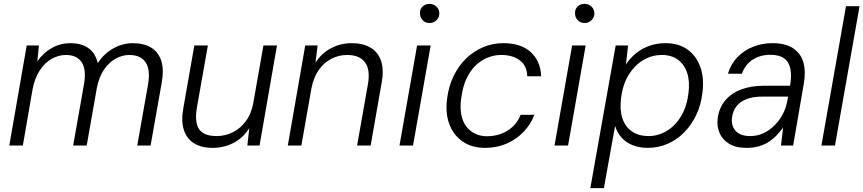

<svg xmlns="http://www.w3.org/2000/svg" viewBox="-20 -752 4461 992"><path d="M28 0 118 -517H181L173 -435Q204 -480 248.5 -504.5Q293 -529 343 -529Q379 -529 408 -518.5Q437 -508 457 -485Q477 -462 485 -426Q517 -475 565.5 -502Q614 -529 666 -529Q722 -529 760 -506.5Q798 -484 813 -438.5Q828 -393 815 -322L758 0H689L745 -316Q758 -393 732 -430.5Q706 -468 648 -468Q612 -468 577.5 -449Q543 -430 517.5 -392.5Q492 -355 481 -301L428 0H358L414 -317Q427 -393 402 -430.5Q377 -468 321 -468Q282 -468 246 -447.5Q210 -427 184.5 -387Q159 -347 148 -289L98 0Z M1079 12Q1021 12 983 -11.5Q945 -35 930 -80.5Q915 -126 927 -192L984 -517H1054L998 -200Q984 -122 1008 -85.5Q1032 -49 1099 -49Q1143 -49 1182.5 -68.5Q1222 -88 1250.5 -126.5Q1279 -165 1289 -222L1341 -517H1411L1321 0H1258L1268 -90Q1238 -41 1188 -14.5Q1138 12 1079 12Z M1467 0 1557 -517H1621L1610 -428Q1641 -477 1690.5 -503Q1740 -529 1797 -529Q1856 -529 1895 -505.5Q1934 -482 1949 -436.5Q1964 -391 1952 -325L1895 0H1825L1881 -317Q1894 -392 1866 -430Q1838 -468 1773 -468Q1730 -468 1691.5 -448Q1653 -428 1626.5 -390Q1600 -352 1589 -295L1537 0Z M2044 0 2135 -517H2205L2114 0ZM2199 -633Q2178 -633 2164 -647.5Q2150 -662 2150 -683Q2149 -705 2163.5 -718.5Q2178 -732 2199 -732Q2220 -732 2234.5 -718.5Q2249 -705 2250 -683Q2250 -662 2235 -647.5Q2220 -633 2199 -633Z M2486 12Q2419 12 2371.5 -20Q2324 -52 2302 -109.5Q2280 -167 2290 -242Q2298 -307 2324 -360Q2350 -413 2389 -450.5Q2428 -488 2477 -508.5Q2526 -529 2581 -529Q2672 -529 2722.5 -482.5Q2773 -436 2776 -358H2704Q2703 -412 2666 -440Q2629 -468 2570 -468Q2520 -468 2475.5 -442.5Q2431 -417 2401.5 -367Q2372 -317 2363 -245Q2356 -196 2363.5 -159Q2371 -122 2390 -97.5Q2409 -73 2436.5 -60.5Q2464 -48 2496 -48Q2534 -48 2568.5 -60.5Q2603 -73 2629.5 -98Q2656 -123 2670 -159H2741Q2722 -109 2685 -70.5Q2648 -32 2597.5 -10Q2547 12 2486 12Z M2845 0 2936 -517H3006L2915 0ZM3000 -633Q2979 -633 2965 -647.5Q2951 -662 2951 -683Q2950 -705 2964.5 -718.5Q2979 -732 3000 -732Q3021 -732 3035.5 -718.5Q3050 -705 3051 -683Q3051 -662 3036 -647.5Q3021 -633 3000 -633Z M3030 220 3161 -517H3225L3214 -419Q3234 -450 3264 -475Q3294 -500 3333 -514.5Q3372 -529 3419 -529Q3487 -529 3533 -495.5Q3579 -462 3599 -404Q3619 -346 3609 -272Q3602 -210 3577.5 -158.5Q3553 -107 3515.5 -68.5Q3478 -30 3429.5 -9Q3381 12 3326 12Q3284 12 3249.5 -1.5Q3215 -15 3192 -40.5Q3169 -66 3158 -101L3100 220ZM3330 -49Q3382 -49 3426.5 -76.5Q3471 -104 3500 -153.5Q3529 -203 3537 -270Q3545 -330 3530.5 -374.5Q3516 -419 3482.5 -443.5Q3449 -468 3401 -468Q3346 -468 3301 -440Q3256 -412 3226.5 -362.5Q3197 -313 3189 -246Q3181 -186 3195.5 -141.5Q3210 -97 3245 -73Q3280 -49 3330 -49Z M3838 12Q3781 12 3746.5 -9.5Q3712 -31 3697.5 -65.5Q3683 -100 3688 -140Q3695 -195 3727 -233Q3759 -271 3810 -290Q3861 -309 3926 -309H4062Q4071 -362 4063.5 -397.5Q4056 -433 4030.5 -451Q4005 -469 3960 -469Q3909 -469 3870 -444.5Q3831 -420 3813 -371H3741Q3757 -423 3791.5 -458Q3826 -493 3872.5 -511Q3919 -529 3970 -529Q4038 -529 4078 -502.5Q4118 -476 4131 -429Q4144 -382 4133 -320L4078 0H4015L4026 -93Q4012 -74 3994.5 -55Q3977 -36 3954 -20.5Q3931 -5 3902 3.5Q3873 12 3838 12ZM3857 -49Q3893 -49 3925 -64Q3957 -79 3982.5 -105Q4008 -131 4024.5 -162.5Q4041 -194 4047 -228L4052 -253H3921Q3870 -253 3836 -239.5Q3802 -226 3784 -201.5Q3766 -177 3762 -144Q3757 -102 3781 -75.5Q3805 -49 3857 -49Z M4224 0 4351 -720H4421L4294 0Z"/></svg>

Font: DM Sans 11pt Light
Style: Italic
Weight: 300
Italic angle: -10°
Version: Version 4.004;gftools[0.9.30]